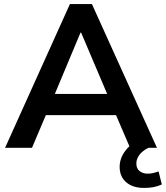

<svg xmlns="http://www.w3.org/2000/svg" viewBox="-20 -725 814 942"><path d="M5 0 323 -705H431L750 0H618L533 -198L588 -160H166L221 -198L137 0ZM375 -565 236 -233 210 -264H544L519 -233L378 -565ZM687 197Q631 197 599 169Q567 141 567 94Q567 51 595.5 14Q624 -23 670 -42L709 0Q693 7 679 19Q665 31 657 46Q649 61 649 77Q649 102 665 114.5Q681 127 704 127Q718 127 731 124Q744 121 758 116L774 180Q754 189 733.5 193Q713 197 687 197Z"/></svg>

Font: Nunito Sans 11pt
Style: Bold
Weight: 700
Version: Version 3.101;gftools[0.9.27]